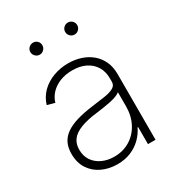

<svg xmlns="http://www.w3.org/2000/svg" viewBox="-175 -833 880 955"><g transform="rotate(-30 264.5 -356.0)"><path d="M221.2 11.2Q173.8 11.2 134.3 -7.1Q94.7 -25.4 71 -61Q47.4 -96.7 47.4 -147.9Q47.4 -182.6 59.6 -208.3Q71.8 -233.9 97.4 -252.2Q123 -270.5 162.6 -282.5Q202.1 -294.4 255.9 -301.3Q298.8 -306.6 331.5 -311.8Q364.3 -316.9 382.6 -327.4Q400.9 -337.9 400.9 -358.4V-378.4Q400.9 -417.5 383.3 -446Q365.7 -474.6 333.7 -490.5Q301.8 -506.3 258.3 -506.3Q218.8 -506.3 187 -493.7Q155.3 -481 134.3 -459Q113.3 -437 105 -408.2L62 -419.9Q74.7 -460.9 103.5 -489Q132.3 -517.1 172.4 -532Q212.4 -546.9 257.8 -546.9Q295.4 -546.9 329.1 -536.1Q362.8 -525.4 388.9 -503.9Q415 -482.4 429.9 -450.7Q444.8 -418.9 444.8 -376V0H401.4V-97.7H397.9Q383.8 -67.4 358.9 -42.7Q334 -18.1 299.3 -3.4Q264.6 11.2 221.2 11.2ZM226.1 -29.3Q276.9 -29.3 316.4 -53.5Q356 -77.6 378.4 -120.4Q400.9 -163.1 400.9 -218.3V-298.3Q392.1 -291 377.2 -285.4Q362.3 -279.8 343.3 -275.6Q324.2 -271.5 302.7 -268.3Q281.2 -265.1 259.3 -262.2Q200.7 -255.4 163.3 -240.7Q126 -226.1 108.6 -203.1Q91.3 -180.2 91.3 -146.5Q91.3 -109.9 109.1 -83.7Q127 -57.6 157.5 -43.5Q188 -29.3 226.1 -29.3ZM358.4 -654.3Q343.8 -654.3 333.7 -664.6Q323.7 -674.8 323.7 -689Q323.7 -703.1 333.7 -713.1Q343.8 -723.1 358.4 -723.1Q372.6 -723.1 382.6 -713.1Q392.6 -703.1 392.6 -689Q392.6 -674.8 382.6 -664.6Q372.6 -654.3 358.4 -654.3ZM158.2 -654.3Q144 -654.3 133.8 -664.6Q123.5 -674.8 123.5 -689Q123.5 -703.1 133.8 -713.1Q144 -723.1 158.2 -723.1Q172.9 -723.1 182.6 -713.1Q192.4 -703.1 192.4 -689Q192.4 -674.8 182.4 -664.6Q172.4 -654.3 158.2 -654.3Z"/></g></svg>

Font: Inter 18pt ExtraLight
Style: Regular
Weight: 250
Designer: Rasmus Andersson
Foundry: rsms
Version: Version 4.001;git-66647c0bb